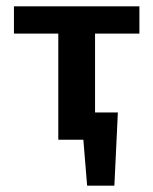

<svg xmlns="http://www.w3.org/2000/svg" viewBox="-20 -441 484 606"><path d="M218 0V-86H352L302 0ZM255 145 236 -86H352L341 145ZM164 0V-421H280V0ZM24 -335V-421H420V-335Z"/></svg>

Font: Ysabeau
Style: Bold
Weight: 700
Designer: Christian Thalmann (Catharsis Fonts)
Version: Version 2.000;gftools[0.9.27.dev2+g8671c4b]